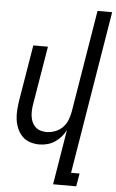

<svg xmlns="http://www.w3.org/2000/svg" viewBox="-62 -777 625 1033"><g transform="rotate(5 250.5 -260.0)"><path d="M265 215 314 -82Q304 -62 289 -45Q274 -28 255 -15.5Q236 -3 214.5 2.5Q193 8 172 8Q146 8 121.5 0Q97 -8 80 -25.5Q63 -43 53 -66Q43 -89 39.5 -114.5Q36 -140 38 -166.5Q40 -193 44 -219L94 -520H173L121 -208Q118 -191 117 -174Q116 -157 118 -140.5Q120 -124 126.5 -109Q133 -94 144.5 -83Q156 -72 171.5 -67Q187 -62 204 -62Q227 -62 250.5 -70.5Q274 -79 291.5 -96.5Q309 -114 318 -137Q327 -160 331 -183L422 -735H501L356 145H402L390 215Z"/></g></svg>

Font: Iosevka
Style: Italic
Weight: 400
Italic angle: -9°
Monospace: yes
Designer: Belleve Invis
Foundry: Belleve Invis
Version: Version 32.5.0; ttfautohint (v1.8.4)